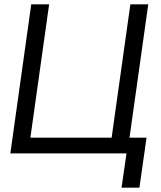

<svg xmlns="http://www.w3.org/2000/svg" viewBox="-20 -712 747 891"><path d="M567 0 544 159H627L660 -73H581L668 -692H585L498 -73H121L208 -692H125L28 0Z"/></svg>

Font: Cantarell
Style: Oblique
Weight: 400
Italic angle: -8°
Designer: Dave Crossland
Version: Version 0.024